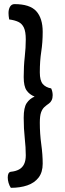

<svg xmlns="http://www.w3.org/2000/svg" viewBox="-20 -764 317 934"><path d="M32.7 149.7Q25.5 138.9 21.6 125.4Q17.7 111.9 17.7 99.4Q17.7 74.2 32.6 71.6Q56.3 69.3 72.6 60.4Q89 51.4 97.2 34.3Q105.4 17.2 105.4 -8.8Q105.4 -45.9 100.4 -91.8Q95.3 -137.8 95.3 -191.2Q95.3 -241 109.8 -262.4Q124.2 -283.9 148.4 -294.2Q123.5 -303.9 109.4 -324.1Q95.3 -344.2 95.3 -389.2Q95.3 -442.7 100.4 -487.4Q105.4 -532.2 105.4 -572.4Q105.4 -610.2 96.1 -629.8Q86.7 -649.4 69.1 -657.6Q51.4 -665.9 24.6 -669.5Q23 -679 22.2 -686.4Q21.4 -693.7 21.4 -700.3Q21.4 -719.5 29 -731.8Q36.7 -744 50.5 -744Q125.1 -744 156.4 -709.6Q187.7 -675.1 187.7 -609.1Q187.7 -557.6 180.7 -512.8Q173.7 -468 173.7 -412Q173.7 -372.3 187.9 -355.6Q202 -338.9 229 -333.9Q232.9 -325.4 234.6 -316.8Q236.2 -308.3 236.2 -301.1Q236.2 -286.4 231.2 -276.3Q226.3 -266.3 218.4 -260.8Q206.2 -252.4 196 -243.2Q185.8 -234 179.7 -217Q173.7 -200 173.7 -166.9Q173.7 -113.4 180.7 -62.6Q187.7 -11.8 187.7 32.1Q187.7 73.9 167.7 99.8Q147.7 125.8 112.7 137.8Q77.7 149.7 32.7 149.7Z"/></svg>

Font: Yanone Kaffeesatz ExtraLight
Style: Regular
Weight: 200
Designer: Yanone (Cyrillic: Daniel Pouzeot, Huerta Tipografica, and Cyreal)
Foundry: Yanone
Version: Version 2.003